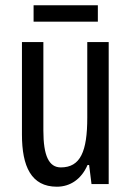

<svg xmlns="http://www.w3.org/2000/svg" viewBox="-20 -789 496 726"><path d="M350 -769H107V-707H350ZM391 -630H310V-344C310 -216 284 -156 210 -156C165 -156 144 -200 144 -295V-630H63V-280C63 -160 98 -83 195 -83C246 -83 288 -112 311 -165H317L326 -93H391Z"/></svg>

Font: Noto Sans Kannada UI ExtraCondensed
Style: Regular
Weight: 400
Width: 2
Designer: Jelle Bosma - Monotype Design Team
Foundry: Monotype Imaging Inc.
Version: Version 2.005